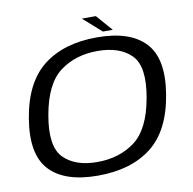

<svg xmlns="http://www.w3.org/2000/svg" viewBox="-86 -873 971 965"><g transform="rotate(-10 399.5 -390.0)"><path d="M337.5 5Q168.5 5 91.8 -77Q15 -159 44.5 -337.5Q74 -517.5 178.2 -599Q282.5 -680.5 451.8 -680.5Q621 -680.5 697.8 -598.2Q774.5 -516 745 -337.5Q715.5 -157 611.2 -76Q507 5 337.5 5ZM346 -63Q459.5 -63 538.8 -122.5Q618 -182 645.5 -337.5Q673.5 -494 615 -553.2Q556.5 -612.5 443 -612.5Q330 -612.5 250.8 -553.2Q171.5 -494 144 -337.5Q116.5 -182 175 -122.5Q233.5 -63 346 -63ZM487 -704 394 -786.5H465.5L537.5 -704Z"/></g></svg>

Font: Anybody ExtraExpanded Regular
Style: Italic
Weight: 400
Width: 8
Italic angle: -10°
Designer: Tyler Finck
Foundry: Etcetera Type Company
Version: Version 1.010; ttfautohint (v1.8.3) -l 8 -r 50 -G 200 -x 14 